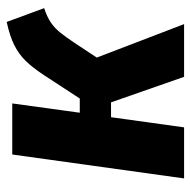

<svg xmlns="http://www.w3.org/2000/svg" viewBox="-18 -572 589 594"><g transform="rotate(-90 277.0 -274.5)"><path d="M506.6 -548.8 549.3 -432.9Q522.6 -424.2 505.2 -412.4Q487.7 -400.5 474.1 -383.6Q460.6 -366.7 443.4 -341.2L396.4 -270.1L499.9 0H336.8L257.8 -226H211.9L180.5 0H22.5L96.5 -531.6H254.5L225.8 -322.7H269.7L342.4 -434Q364.9 -468.1 385.7 -489.6Q406.5 -511.1 434.9 -525.3Q463.2 -539.4 506.6 -548.8Z"/></g></svg>

Font: Fira Sans Variable
Style: Italic
Weight: 397
Italic angle: -8°
Designer: Carrois Corporate & Edenspiekermann AG
Foundry: Carrois Corporate GbR & Edenspiekermann AG
Version: Version 4.202